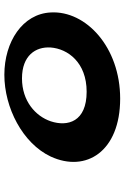

<svg xmlns="http://www.w3.org/2000/svg" viewBox="135 -707 572 882"><g transform="rotate(-90 421.0 -266.0)"><path d="M142.8 -319C68 -157 166 0 409 0C645 0 814 -157 804.8 -319C798.6 -448 670.4 -532 518.4 -532C367.4 -532 203.6 -448 142.8 -319ZM304.8 -319C328.5 -389 398 -451 502 -451C606 -451 648.5 -389 643.8 -319C637.9 -241 575.6 -154 440.6 -154C302.6 -154 278.9 -241 304.8 -319Z"/></g></svg>

Font: Hussar Milosc
Style: Obl
Weight: 700
Foundry: Cannot Into Space Fonts
Version: Version 1.02